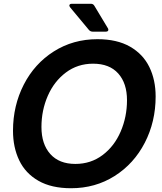

<svg xmlns="http://www.w3.org/2000/svg" viewBox="-20 -985 860 1019"><path d="M49 -291Q49 -424 106 -535.5Q163 -647 265.5 -712Q368 -777 497 -777Q601 -777 670 -737.5Q739 -698 772.5 -629.5Q806 -561 806 -473Q806 -339 748.5 -227.5Q691 -116 588.5 -51Q486 14 357 14Q253 14 184 -25.5Q115 -65 82 -134Q49 -203 49 -291ZM654 -453Q654 -543 607.5 -595Q561 -647 474 -647Q392 -647 329.5 -600Q267 -553 233.5 -476Q200 -399 200 -311Q200 -220 247 -167.5Q294 -115 380 -115Q462 -115 524.5 -162Q587 -209 620.5 -287Q654 -365 654 -453ZM472 -817Q460 -817 452 -826L353 -945Q348 -952 348 -955Q348 -965 362 -965H462Q475 -965 481 -954L552 -836Q555 -832 555 -827Q555 -817 541 -817Z"/></svg>

Font: Open Sauce Two
Style: Bold Italic
Weight: 700
Italic angle: -10°
Designer: Alfredo Marco Pradil
Foundry: Creative Sauce Fz LLC
Version: Version 1.477